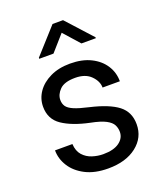

<svg xmlns="http://www.w3.org/2000/svg" viewBox="-140 -841 796 942"><g transform="rotate(-20 258.0 -370.0)"><path d="M376.5 -140.1Q376.5 -159.7 367.9 -176.5Q359.4 -193.4 333.3 -207.3Q307.1 -221.2 254.9 -231.4Q166.5 -250 115.5 -284.4Q64.5 -318.8 64.5 -383.8Q64.5 -425.8 88.6 -460.7Q112.8 -495.6 157 -516.8Q201.2 -538.1 260.3 -538.1Q323.7 -538.1 368.7 -515.6Q413.6 -493.2 437.5 -455.8Q461.4 -418.5 461.4 -373H371.1Q371.1 -405.8 342.5 -434.8Q314 -463.9 260.3 -463.9Q204.1 -463.9 179.7 -439.5Q155.3 -415 155.3 -386.2Q155.3 -366.7 165 -352.5Q174.8 -338.4 200.9 -327.1Q227.1 -315.9 276.9 -304.7Q374.5 -282.2 420.7 -246.6Q466.8 -210.9 466.8 -147Q466.8 -77.6 410.9 -33.9Q355 9.8 262.7 9.8Q192.9 9.8 144.5 -15.1Q96.2 -40 71.3 -79.6Q46.4 -119.1 46.4 -163.1H137.2Q139.2 -126 158.7 -104.2Q178.2 -82.5 206.5 -73.5Q234.9 -64.5 262.7 -64.5Q317.9 -64.5 347.2 -85.9Q376.5 -107.4 376.5 -140.1ZM301.8 -750 422.9 -616.7V-611.8H347.7L274.4 -694.3L201.7 -611.8H127.4V-617.2L247.1 -750Z"/></g></svg>

Font: Vazirmatn RD UI
Style: Regular
Weight: 400
Designer: Saber Rastikerdar
Foundry: Saber Rastikerdar
Version: Version 33.003